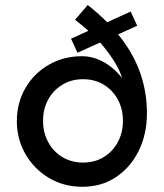

<svg xmlns="http://www.w3.org/2000/svg" viewBox="-20 -716 641 751"><path d="M302.7 14.6Q229.5 14.6 171.4 -20Q113.3 -54.7 79.6 -113.3Q45.9 -171.9 45.9 -242.2Q45.9 -313.5 79.1 -371.1Q112.3 -428.7 170.4 -462.4Q228.5 -496.1 300.8 -496.1Q341.8 -496.1 381.3 -475.6Q420.9 -455.1 458 -411.1Q446.3 -445.3 425.8 -477.5Q405.3 -509.8 379.9 -540Q354.5 -570.3 326.2 -595.2Q297.9 -620.1 273.4 -638.7L323.2 -696.3Q400.4 -635.7 452.1 -568.8Q503.9 -502 529.3 -428.2Q554.7 -354.5 554.7 -272.5Q554.7 -190.4 522 -125Q489.3 -59.6 432.6 -22.5Q376 14.6 302.7 14.6ZM304.7 -80.1Q350.6 -80.1 385.7 -101.6Q420.9 -123 440.9 -160.2Q460.9 -197.3 460.9 -243.2Q460.9 -290 440.9 -326.7Q420.9 -363.3 385.7 -384.8Q350.6 -406.2 304.7 -406.2Q259.8 -406.2 224.1 -384.8Q188.5 -363.3 168.5 -326.7Q148.4 -290 148.4 -243.2Q148.4 -197.3 168.5 -160.2Q188.5 -123 224.1 -101.6Q259.8 -80.1 304.7 -80.1ZM283.2 -509.8 257.8 -564.5 491.2 -670.9 516.6 -615.2Z"/></svg>

Font: Sen Medium
Style: Regular
Weight: 500
Designer: Kosal Sen, Philatype
Foundry: Philatype
Version: Version 2.000;gftools[0.9.31]